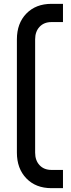

<svg xmlns="http://www.w3.org/2000/svg" viewBox="-20 -800 370 1000"><path d="M248 180Q166.5 180 117.2 129Q68 78 68 -5V-595Q68 -678.5 117.2 -729.2Q166.5 -780 248 -780H308V-685H248Q209 -685 186 -660.2Q163 -635.5 163 -595V-5Q163 35.5 186 60.2Q209 85 248 85H308V180Z"/></svg>

Font: Mohave Medium
Style: Regular
Weight: 500
Designer: Gumpita Rahayu
Foundry: Tokotype
Version: Version 2.003